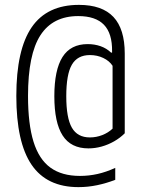

<svg xmlns="http://www.w3.org/2000/svg" viewBox="-20 -654 590 788"><path d="M302 114Q172 114 109.5 22Q47 -70 47 -260Q47 -450 110 -542Q173 -634 304 -634Q399 -634 445.5 -584.5Q492 -535 492 -434V-107Q473 -88 448.5 -74Q424 -60 397 -52.5Q370 -45 343 -45Q271 -45 237 -98Q203 -151 203 -259Q203 -367 236.5 -420Q270 -473 340 -473Q368 -473 392.5 -464.5Q417 -456 436 -438H440V-443Q441 -517 406.5 -552.5Q372 -588 301 -588Q197 -588 146 -509.5Q95 -431 95 -260Q95 -145 117.5 -72.5Q140 0 187 34Q234 68 308 68Q345 68 380.5 60Q416 52 453 35V84Q417 98 379 106Q341 114 302 114ZM349 -90Q375 -90 399.5 -99.5Q424 -109 442 -126V-384Q429 -404 404 -416Q379 -428 349 -428Q298 -428 275 -388.5Q252 -349 252 -259Q252 -170 275 -130Q298 -90 349 -90Z"/></svg>

Font: M PLUS Code Latin SemiExpanded Light
Style: Regular
Weight: 300
Width: 6
Designer: Coji Morishita
Foundry: UNDERFOREST DESIGN
Version: Version 1.002; ttfautohint (v1.8.3)